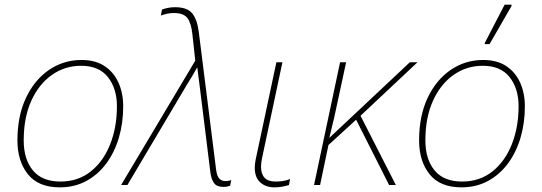

<svg xmlns="http://www.w3.org/2000/svg" viewBox="-20 -796 2333 826"><path d="M237 10Q145 10 100 -46.5Q55 -103 55 -192Q55 -297 91.5 -374.5Q128 -452 190.5 -495Q253 -538 331 -538Q390 -538 429.5 -512Q469 -486 489.5 -441Q510 -396 510 -338Q510 -267 491.5 -204Q473 -141 437.5 -93Q402 -45 351.5 -17.5Q301 10 237 10ZM240 -15Q316 -15 370.5 -58.5Q425 -102 454 -175.5Q483 -249 483 -339Q483 -415 444.5 -464Q406 -513 329 -513Q259 -513 203 -473.5Q147 -434 114.5 -362Q82 -290 82 -192Q82 -111 121.5 -63Q161 -15 240 -15Z M941 8Q913 8 901 -8Q889 -24 885 -55L839 -426Q836 -450 833.5 -467.5Q831 -485 829 -504H827Q817 -486 806.5 -468Q796 -450 785 -433L528 0H501L820 -535L808 -646Q803 -696 786.5 -718Q770 -740 728 -740Q711 -740 696.5 -736.5Q682 -733 672 -729L677 -755Q688 -759 702 -762Q716 -765 733 -765Q785 -765 806.5 -739Q828 -713 835 -660L910 -64Q914 -36 924.5 -26.5Q935 -17 949 -17Q957 -17 964 -18.5Q971 -20 975 -21L970 3Q964 5 957.5 6.5Q951 8 941 8Z M1160 10Q1124 10 1100 -11Q1076 -32 1076 -75Q1076 -83 1077 -91.5Q1078 -100 1080 -110L1169 -528H1195L1107 -114Q1105 -104 1104 -95.5Q1103 -87 1103 -79Q1103 -15 1165 -15Q1180 -15 1196 -17Q1212 -19 1228 -26L1223 0Q1210 4 1194.5 7Q1179 10 1160 10Z M1331 0 1443 -528H1469L1438 -384Q1428 -335 1418 -291.5Q1408 -248 1397 -204H1398L1743 -528H1776L1531 -298L1683 0H1654L1512 -281L1393 -172L1357 0Z M1965 10Q1873 10 1828 -46.5Q1783 -103 1783 -192Q1783 -297 1819.5 -374.5Q1856 -452 1918.5 -495Q1981 -538 2059 -538Q2118 -538 2157.5 -512Q2197 -486 2217.5 -441Q2238 -396 2238 -338Q2238 -267 2219.5 -204Q2201 -141 2165.5 -93Q2130 -45 2079.5 -17.5Q2029 10 1965 10ZM1968 -15Q2044 -15 2098.5 -58.5Q2153 -102 2182 -175.5Q2211 -249 2211 -339Q2211 -415 2172.5 -464Q2134 -513 2057 -513Q1987 -513 1931 -473.5Q1875 -434 1842.5 -362Q1810 -290 1810 -192Q1810 -111 1849.5 -63Q1889 -15 1968 -15ZM2065 -606 2066 -612 2151 -776H2181L2180 -769L2086 -606Z"/></svg>

Font: Noto Sans Thin
Style: Italic
Weight: 100
Italic angle: -12°
Designer: Monotype Design Team
Foundry: Monotype Imaging Inc.
Version: Version 2.013; ttfautohint (v1.8.4.7-5d5b)